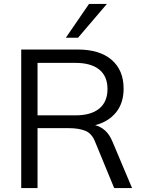

<svg xmlns="http://www.w3.org/2000/svg" viewBox="-20 -957 732 977"><path d="M88 0V-705H376Q487 -705 548 -652.5Q609 -600 609 -506Q609 -432 570 -384.5Q531 -337 464 -320Q492 -313 514.5 -293Q537 -273 552 -237L652 0H561L465 -233Q448 -278 414 -291.5Q380 -305 329 -305H171V0ZM171 -370H364Q443 -370 485 -404.5Q527 -439 527 -504Q527 -569 485 -603Q443 -637 364 -637H171ZM315 -765 433 -937H524L377 -765Z"/></svg>

Font: Mulish
Style: Regular
Weight: 400
Designer: Vernon Adams
Foundry: Vernon Adams
Version: Version 3.603; ttfautohint (v1.8.3)